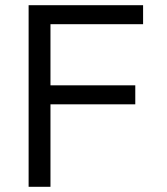

<svg xmlns="http://www.w3.org/2000/svg" viewBox="-20 -718 640 738"><path d="M90 0V-698H530V-625H174V-390H500V-317H174V0Z"/></svg>

Font: Lilex Nerd Font
Style: Regular
Weight: 400
Designer: Mike Abbink, Paul van der Laan, Pieter van Rosmalen, Mikhael Khrustik
Foundry: Mikhael Khrustik
Version: Version 2.400; ttfautohint (v1.8.4.7-5d5b);Nerd Fonts 3.3.0